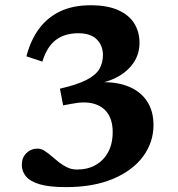

<svg xmlns="http://www.w3.org/2000/svg" viewBox="-20 -716 694 748"><path d="M226 -305.5 213.5 -370.5Q281 -386 317.2 -404.8Q353.5 -423.5 367.2 -447.5Q381 -471.5 381 -501Q381 -538.5 357 -562.5Q333 -586.5 285 -586.5Q232.5 -586.5 197.8 -560.5Q163 -534.5 145 -476L83 -496.5Q99 -559 131.8 -603.5Q164.5 -648 214.5 -671.8Q264.5 -695.5 333 -695.5Q399 -695.5 441.2 -676.2Q483.5 -657 503.5 -624Q523.5 -591 523.5 -549.5Q523.5 -506 500.5 -471.8Q477.5 -437.5 436.2 -415.5Q395 -393.5 339.5 -387L353 -394.5Q423.5 -400 474 -381.5Q524.5 -363 551.2 -324Q578 -285 578 -229Q578 -162 537.8 -107Q497.5 -52 421 -19.5Q344.5 13 236.5 13Q172.5 13 135 2Q97.5 -9 81.2 -28.8Q65 -48.5 65 -73.5Q65 -102 82.8 -119.5Q100.5 -137 126.5 -137Q140 -137 153 -128.8Q166 -120.5 180 -108.5Q194 -96.5 209.2 -84.2Q224.5 -72 242 -63.8Q259.5 -55.5 280.5 -55.5Q321 -55.5 352 -72.8Q383 -90 401 -122.8Q419 -155.5 419 -201.5Q419 -246 400 -274Q381 -302 345.2 -312Q309.5 -322 258.5 -311.5Z"/></svg>

Font: Newsreader
Style: Bold
Weight: 700
Designer: Hugues Gentile
Foundry: Production Type
Version: Version 1.003